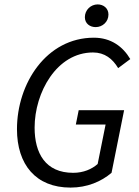

<svg xmlns="http://www.w3.org/2000/svg" viewBox="-20 -839 629 871"><path d="M365 -761C365 -732 388 -716 414 -716C445 -716 472 -740 472 -773C472 -802 449 -819 423 -819C392 -819 365 -794 365 -761ZM57 -253C57 -93 142 12 300 12C375 12 439 -15 486 -55L543 -339H337L324 -274H459L423 -95C397 -72 359 -55 312 -55C186 -55 137 -144 137 -260C137 -419 237 -601 402 -601C455 -601 491 -572 516 -530L571 -571C538 -627 484 -668 406 -668C191 -668 57 -461 57 -253Z"/></svg>

Font: Cambridge Sans Italic
Style: Regular
Weight: 400
Italic angle: -11°
Version: Version 2.000;PS 002.000;hotconv 1.0.88;makeotf.lib2.5.64775